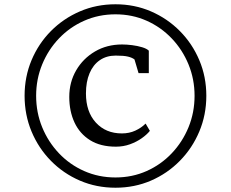

<svg xmlns="http://www.w3.org/2000/svg" viewBox="-20 -938 1080 898"><path d="M95 -490Q95 -579 127.5 -656.5Q160 -734 218.2 -792.8Q276.5 -851.5 353.8 -884.8Q431 -918 520 -918Q609 -918 686 -884.8Q763 -851.5 821.2 -792.8Q879.5 -734 912.2 -656.5Q945 -579 945 -490Q945 -401 912.2 -323Q879.5 -245 821.2 -185.8Q763 -126.5 686 -93.2Q609 -60 520 -60Q431 -60 353.8 -93.2Q276.5 -126.5 218.2 -185.8Q160 -245 127.5 -323Q95 -401 95 -490ZM149 -490Q149 -412 177.2 -343Q205.5 -274 255.8 -221Q306 -168 373.8 -138Q441.5 -108 520 -108Q598.5 -108 665.8 -138Q733 -168 783.2 -221Q833.5 -274 861.8 -343Q890 -412 890 -490Q890 -567.5 861.8 -636.5Q833.5 -705.5 783.2 -758.2Q733 -811 665.8 -841Q598.5 -871 520 -871Q441.5 -871 373.8 -841Q306 -811 255.8 -758.2Q205.5 -705.5 177.2 -636.5Q149 -567.5 149 -490ZM522 -252Q450 -252 401.5 -282.2Q353 -312.5 328.5 -365Q304 -417.5 304 -485Q304 -553.5 336.2 -609Q368.5 -664.5 424.2 -697.2Q480 -730 551 -730Q572.5 -730 598 -726.8Q623.5 -723.5 645 -717Q666.5 -710.5 676 -701V-596H628L609 -660Q598 -668.5 578.8 -673.2Q559.5 -678 521 -678Q478 -678 446.8 -656.5Q415.5 -635 398.8 -595.2Q382 -555.5 382 -501Q382 -415.5 428.2 -364.8Q474.5 -314 550 -314Q584.5 -314 612.8 -327Q641 -340 661 -360L681 -326Q667 -308.5 643 -291.5Q619 -274.5 588 -263.2Q557 -252 522 -252Z"/></svg>

Font: Merriweather 7pt Light
Style: Regular
Weight: 300
Designer: Eben Sorkin
Foundry: Eben Sorkin
Version: Version 2.200;gftools[0.9.31]